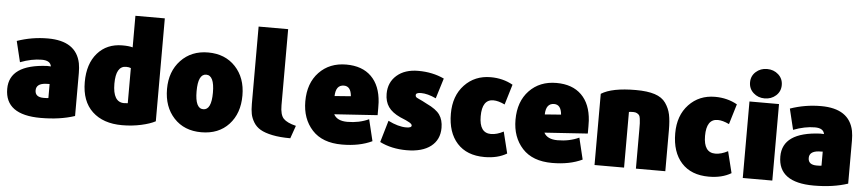

<svg xmlns="http://www.w3.org/2000/svg" viewBox="-46 -1087 6323 1405"><g transform="rotate(5 3116.0 -384.0)"><path d="M526 -11Q418 25 276 25Q14 25 14 -166Q14 -345 291 -358Q310 -358 318 -357Q311 -400 248 -400Q174 -400 90 -368L53 -521Q162 -559 279 -559Q487 -559 520 -398Q526 -365 526 -327ZM320 -125V-228Q299 -228 290 -227Q222 -222 222 -173Q222 -123 285 -123Q313 -123 320 -125Z M1118 -24Q1079 -3 1013 11.5Q947 26 874 26Q735 26 655 -49Q575 -124 575 -265Q575 -399 643.5 -477.5Q712 -556 827 -556Q875 -556 902 -548V-780H1118ZM902 -138V-396Q888 -402 867 -402Q792 -402 792 -272Q792 -136 875 -136Q886 -136 902 -138Z M1733 -267Q1733 -135 1658 -54Q1583 27 1456 27Q1330 27 1254.5 -54.5Q1179 -136 1179 -267Q1179 -396 1256 -477.5Q1333 -559 1456 -559Q1581 -559 1657 -478Q1733 -397 1733 -267ZM1456 -142Q1516 -142 1516 -269Q1516 -396 1456 -396Q1396 -396 1396 -269Q1396 -142 1456 -142Z M2142 -80 2109 14Q2032 14 1976.5 2.5Q1921 -9 1888.5 -28Q1856 -47 1837.5 -77.5Q1819 -108 1813 -138.5Q1807 -169 1807 -212V-780H2024V-221Q2024 -151 2050 -123.5Q2076 -96 2142 -80Z M2731 -210 2414 -189Q2439 -142 2514 -142Q2601 -142 2672 -175L2710 -17Q2618 27 2489 27Q2345 27 2270 -55Q2195 -137 2195 -265Q2195 -399 2271.5 -479Q2348 -559 2471 -559Q2588 -559 2655 -493Q2722 -427 2730 -305Q2730 -295 2731 -262Q2732 -229 2731 -210ZM2524 -331Q2518 -404 2467 -404Q2407 -404 2405 -322Z M3205 -158Q3205 -71 3142 -22Q3079 27 2964 27Q2853 27 2767 -16L2814 -176Q2888 -139 2947 -139Q2986 -139 2986 -156Q2986 -166 2967 -177.5Q2948 -189 2898 -209Q2837 -237 2810 -276Q2783 -315 2783 -372Q2783 -456 2842 -507.5Q2901 -559 3000 -559Q3105 -559 3190 -519Q3182 -494 3167 -444.5Q3152 -395 3144 -370Q3082 -399 3034 -399Q2996 -399 2996 -381Q2996 -374 2998.5 -369.5Q3001 -365 3008.5 -361Q3016 -357 3024 -353.5Q3032 -350 3048.5 -342Q3065 -334 3081 -325Q3152 -292 3178.5 -254Q3205 -216 3205 -158Z M3700 -13Q3633 27 3536 27Q3406 27 3335 -51.5Q3264 -130 3264 -268Q3264 -399 3339.5 -479Q3415 -559 3532 -559Q3622 -559 3695 -518Q3680 -469 3650 -369Q3602 -392 3566 -392Q3483 -392 3483 -268Q3483 -145 3569 -145Q3612 -145 3661 -171Z M4275 -210 3958 -189Q3983 -142 4058 -142Q4145 -142 4216 -175L4254 -17Q4162 27 4033 27Q3889 27 3814 -55Q3739 -137 3739 -265Q3739 -399 3815.5 -479Q3892 -559 4015 -559Q4132 -559 4199 -493Q4266 -427 4274 -305Q4274 -295 4275 -262Q4276 -229 4275 -210ZM4068 -331Q4062 -404 4011 -404Q3951 -404 3949 -322Z M4864 15H4648V-255Q4648 -261 4648 -272Q4648 -303 4647.5 -317.5Q4647 -332 4644.5 -351Q4642 -370 4636.5 -377Q4631 -384 4620.5 -390Q4610 -396 4594 -396Q4574 -396 4561 -394V15H4344V-508Q4423 -558 4598 -558Q4683 -558 4737 -540.5Q4791 -523 4818 -484.5Q4845 -446 4854.5 -401Q4864 -356 4864 -286Z M5348 -13Q5281 27 5184 27Q5054 27 4983 -51.5Q4912 -130 4912 -268Q4912 -399 4987.5 -479Q5063 -559 5180 -559Q5270 -559 5343 -518Q5328 -469 5298 -369Q5250 -392 5214 -392Q5131 -392 5131 -268Q5131 -145 5217 -145Q5260 -145 5309 -171Z M5541 -579Q5493 -579 5459 -609.5Q5425 -640 5425 -687Q5425 -734 5459 -764.5Q5493 -795 5541 -795Q5590 -795 5624 -764.5Q5658 -734 5658 -687Q5658 -640 5624 -609.5Q5590 -579 5541 -579ZM5650 15H5433V-547H5650Z M6205 -11Q6097 25 5955 25Q5693 25 5693 -166Q5693 -345 5970 -358Q5989 -358 5997 -357Q5990 -400 5927 -400Q5853 -400 5769 -368L5732 -521Q5841 -559 5958 -559Q6166 -559 6199 -398Q6205 -365 6205 -327ZM5999 -125V-228Q5978 -228 5969 -227Q5901 -222 5901 -173Q5901 -123 5964 -123Q5992 -123 5999 -125Z"/></g></svg>

Font: Repo
Style: ExtraBlack
Weight: 1000
Designer: Stefan Peev
Foundry: Context Ltd
Version: Version 001.000